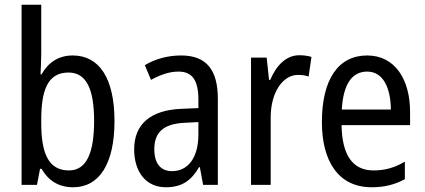

<svg xmlns="http://www.w3.org/2000/svg" viewBox="-20 -780 1793 810"><path d="M154 -553V-760H71V0H136L149 -68H155C185 -17 228 10 289 10C398 10 463 -88 463 -269C463 -451 398 -546 287 -546C227 -546 184 -517 155 -466H151C152 -493 154 -524 154 -553ZM269 -474C344 -474 377 -405 377 -270C377 -129 342 -61 271 -61C188 -61 154 -127 154 -260V-275C154 -395 179 -474 269 -474Z M744 -546C687 -546 634 -531 591 -505L617 -443C657 -465 695 -478 733 -478C790 -478 817 -443 817 -359V-324L747 -321C615 -316 546 -256 546 -150C546 -58 593 10 680 10C747 10 787 -18 820 -75H823L837 0H899V-363C899 -483 853 -546 744 -546ZM760 -262 817 -265V-213C817 -113 772 -58 706 -58C660 -58 631 -87 631 -151C631 -220 668 -258 760 -262Z M1243 -547C1187 -547 1146 -504 1120 -443H1115L1105 -537H1039V0H1122V-282C1121 -388 1172 -464 1237 -464C1253 -464 1269 -462 1282 -457L1294 -540C1277 -545 1259 -547 1243 -547Z M1529 -546C1407 -546 1338 -445 1338 -265C1338 -102 1406 10 1548 10C1602 10 1645 -1 1688 -24V-98C1644 -72 1603 -61 1556 -61C1468 -61 1423 -125 1421 -252H1710V-308C1710 -444 1647 -546 1529 -546ZM1529 -478C1598 -478 1628 -407 1629 -318H1422C1428 -425 1465 -478 1529 -478Z"/></svg>

Font: Noto Sans Sinhala Condensed
Style: Regular
Weight: 400
Width: 3
Designer: Jelle Bosma - Monotype Design Team
Foundry: Monotype Imaging Inc.
Version: Version 2.006